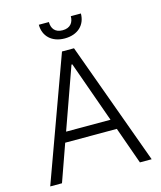

<svg xmlns="http://www.w3.org/2000/svg" viewBox="-131 -1003 918 1097"><g transform="rotate(-15 328.0 -454.5)"><path d="M97.7 0 175.4 -219.1H480.8L558.6 0H628.2L363.6 -727.3H292.6L28.1 0ZM196.7 -278.8 325.6 -641H330.6L459.5 -278.8ZM393.5 -909.1C393.5 -871.8 373.6 -843.4 328.1 -843.4C282.7 -843.4 263.8 -871.8 263.8 -909.1H204.2C204.2 -841.3 251.8 -795.1 328.1 -795.1C405.2 -795.1 453.1 -841.3 453.1 -909.1Z"/></g></svg>

Font: Karasuma Gothic
Style: Light
Weight: 300
Designer: Rasmus Andersson / Ryoko Nishizuka
Foundry: rsms
Version: Version 1.00